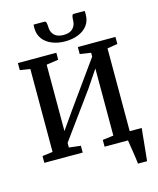

<svg xmlns="http://www.w3.org/2000/svg" viewBox="-161 -1091 1138 1382"><g transform="rotate(-15 408.0 -400.5)"><path d="M691.5 180Q690 161 686.5 136.8Q683 112.5 679 87Q675 61.5 671.2 38.8Q667.5 16 665.5 0L623.5 -61H784Q782 -43 779.5 -18.5Q777 6 774.5 33.2Q772 60.5 769 87.5Q766 114.5 763.8 138.5Q761.5 162.5 759.5 180ZM42 0V-50.5L119.5 -60.5V-678.5L44 -690.5V-743H330.5V-691L241 -678V-183.5L334.5 -317L572.5 -649.5V-678L490.5 -690.5V-743H771V-690.5L694.5 -678V-61L774.5 -50.5V0H491V-50.5L572.5 -61V-561L487 -434L241 -95.5V-61L328 -50.5V0ZM306 -981Q316.5 -981 319.5 -966.5Q322.5 -952 322.5 -938Q322.5 -900.5 345.5 -876.8Q368.5 -853 415 -853Q461.5 -853 484.5 -876.8Q507.5 -900.5 507.5 -938Q507.5 -952 510.5 -966.5Q513.5 -981 523.5 -981H605.5Q606 -975.5 606.2 -969.2Q606.5 -963 606.5 -957Q606.5 -907 581.2 -873.5Q556 -840 512.5 -822.8Q469 -805.5 415 -805.5Q362 -805.5 318.5 -822.8Q275 -840 249.2 -873.8Q223.5 -907.5 223.5 -957Q223.5 -963 224 -969.2Q224.5 -975.5 224.5 -981Z"/></g></svg>

Font: Merriweather 28pt SemiBold
Style: Regular
Weight: 600
Version: Version 2.100